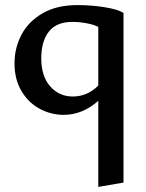

<svg xmlns="http://www.w3.org/2000/svg" viewBox="-20 -445 573 754"><path d="M465 -394V272L366 289V-49Q304 6 230 6Q180 6 135.5 -18Q91 -42 64 -88Q37 -134 37 -196Q37 -257 64.5 -309Q92 -361 147.5 -393Q203 -425 284 -425Q340 -425 392 -416.5Q444 -408 465 -394ZM366 -109V-339Q350 -348 321 -353.5Q292 -359 265 -359Q201 -359 171.5 -320.5Q142 -282 142 -216Q142 -146 177 -106Q212 -66 266 -66Q323 -66 366 -109Z"/></svg>

Font: Ysabeau Infant Semibold
Style: Regular
Weight: 600
Designer: Christian Thalmann (Catharsis Fonts)
Version: Version 0.003